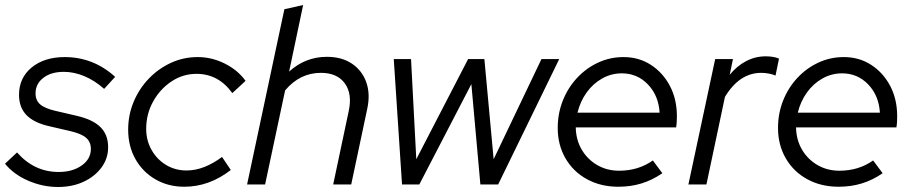

<svg xmlns="http://www.w3.org/2000/svg" viewBox="-33 -737 3642 767"><path d="M199 10Q138 10 80 -15Q22 -40 -13 -83L35 -128Q104 -50 201 -50Q257 -50 293.5 -76Q330 -102 330 -142Q330 -170 311 -186.5Q292 -203 249 -213L167 -232Q103 -246 73 -277Q43 -308 43 -358Q43 -426 93.5 -467.5Q144 -509 226 -509Q282 -509 332.5 -489.5Q383 -470 427 -430L383 -382Q346 -415 304.5 -432.5Q263 -450 222 -450Q171 -450 140 -426Q109 -402 109 -364Q109 -336 127.5 -320Q146 -304 189 -294L271 -275Q337 -260 368 -229.5Q399 -199 399 -149Q399 -104 372.5 -68Q346 -32 301 -11Q256 10 199 10Z M703 9Q639 9 588 -20.5Q537 -50 508 -101.5Q479 -153 479 -219Q479 -278 501 -330.5Q523 -383 561.5 -423Q600 -463 650 -486Q700 -509 757 -509Q813 -509 865 -483Q917 -457 948 -414L895 -365Q840 -442 752 -442Q698 -442 652.5 -412Q607 -382 579 -332Q551 -282 551 -222Q551 -176 572.5 -138Q594 -100 630.5 -78Q667 -56 712 -56Q748 -56 783.5 -70Q819 -84 854 -110L889 -58Q803 9 703 9Z M954 0 1103 -700 1178 -717 1122 -451Q1187 -510 1273 -510Q1332 -510 1372.5 -483Q1413 -456 1430 -409Q1447 -362 1434 -302L1370 0H1298L1360 -293Q1375 -362 1344.5 -404Q1314 -446 1249 -446Q1165 -446 1106 -376L1026 0Z M1573 0 1540 -501H1609L1630 -101L1837 -501H1902L1939 -101L2130 -501H2201L1957 0H1886L1850 -401L1642 0Z M2437 9Q2367 9 2312 -21Q2257 -51 2226 -104.5Q2195 -158 2195 -226Q2195 -284 2215.5 -335.5Q2236 -387 2272.5 -426Q2309 -465 2356.5 -487Q2404 -509 2458 -509Q2519 -509 2567 -478Q2615 -447 2643 -394Q2671 -341 2671 -273Q2671 -263 2670.5 -251.5Q2670 -240 2668 -228H2267Q2268 -178 2291 -139Q2314 -100 2353 -77.5Q2392 -55 2440 -55Q2517 -55 2575 -96L2613 -45Q2572 -17 2529 -4Q2486 9 2437 9ZM2274 -287H2602Q2598 -355 2555.5 -399.5Q2513 -444 2451 -444Q2409 -444 2372.5 -423.5Q2336 -403 2310.5 -367.5Q2285 -332 2274 -287Z M2717 0 2824 -501H2895L2882 -438Q2910 -473 2947 -492.5Q2984 -512 3026 -512Q3057 -512 3079 -503L3065 -435Q3055 -440 3039 -443Q3023 -446 3008 -446Q2921 -446 2863 -350L2789 0Z M3317 9Q3247 9 3192 -21Q3137 -51 3106 -104.5Q3075 -158 3075 -226Q3075 -284 3095.5 -335.5Q3116 -387 3152.5 -426Q3189 -465 3236.5 -487Q3284 -509 3338 -509Q3399 -509 3447 -478Q3495 -447 3523 -394Q3551 -341 3551 -273Q3551 -263 3550.5 -251.5Q3550 -240 3548 -228H3147Q3148 -178 3171 -139Q3194 -100 3233 -77.5Q3272 -55 3320 -55Q3397 -55 3455 -96L3493 -45Q3452 -17 3409 -4Q3366 9 3317 9ZM3154 -287H3482Q3478 -355 3435.5 -399.5Q3393 -444 3331 -444Q3289 -444 3252.5 -423.5Q3216 -403 3190.5 -367.5Q3165 -332 3154 -287Z"/></svg>

Font: Red Hat Display VF
Style: Italic
Weight: 300
Italic angle: -12°
Designer: Pentagram, MCKL
Foundry: Pentagram, MCKL
Version: Version 1.010